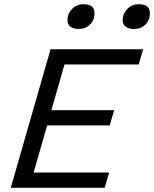

<svg xmlns="http://www.w3.org/2000/svg" viewBox="-20 -888 729 908"><path d="M31 0 219 -655H657L636 -583H285L223 -367H520L499 -295H203L139 -72H496L475 0ZM427 -826Q427 -793 406 -772Q385 -751 352 -751Q327 -751 313 -762Q299 -773 299 -792Q299 -823 320.5 -845.5Q342 -868 374 -868Q401 -868 414 -857.5Q427 -847 427 -826ZM689 -826Q689 -793 668 -772Q647 -751 614 -751Q588 -751 574 -762Q560 -773 560 -792Q560 -823 582 -845.5Q604 -868 636 -868Q663 -868 676 -857.5Q689 -847 689 -826Z"/></svg>

Font: Intel One Mono
Style: Italic
Weight: 400
Italic angle: -16°
Monospace: yes
Designer: Fred Shallcrass
Foundry: Frere-Jones Type LLC
Version: Version 1.400;hotconv 1.1.0;makeotfexe 2.6.0;FJTRelease1.4